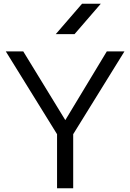

<svg xmlns="http://www.w3.org/2000/svg" viewBox="-20 -1013 694 1023"><path d="M377 -831H277L417 -993H517ZM370 -298V-10H284V-298L11 -739H104L328 -373L549 -739H643Z"/></svg>

Font: Kakao Big Sans
Style: Regular
Weight: 400
Designer: Park Young-rak; Lee Sang-min; Kim Jung-jin; Min Bon; Park Min-gyu;
Foundry: Kakao Corporation
Version: Version 2.003